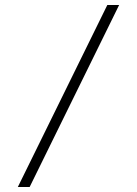

<svg xmlns="http://www.w3.org/2000/svg" viewBox="-20 -672 545 764"><path d="M51 72H98L454 -652H407Z"/></svg>

Font: Charger Sport
Style: HL
Weight: 100
Designer: Jasper
Foundry: Cannot Into Space Fonts
Version: Version 1.1